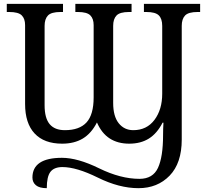

<svg xmlns="http://www.w3.org/2000/svg" viewBox="-20 -734 1094 994"><path d="M303.2 130.9Q260.3 130.9 241.2 155.5Q222.2 180.2 222.2 240.2Q184.1 240.2 166 225.1Q147.9 210 147.9 185.1Q147.9 134.3 186.3 108.6Q224.6 83 300.8 83Q382.3 83 493.4 137.5Q604.5 191.9 702.1 191.9Q771.5 191.9 797.9 135Q824.2 78.1 824.2 -34.2Q824.2 -50.8 824.7 -66.7Q825.2 -82.5 826.2 -99.1H821.8Q793 -43 750.7 -16.6Q708.5 9.8 648.9 9.8Q589.8 9.8 548.1 -17.1Q506.3 -43.9 481.9 -100.1Q453.1 -43.5 408.7 -16.8Q364.3 9.8 301.8 9.8Q208.5 9.8 159.2 -43Q109.9 -95.7 109.9 -195.8V-604Q109.9 -637.2 92.5 -654.5Q75.2 -671.9 27.8 -671.9H15.1V-713.9H306.2V-671.9H293Q245.6 -671.9 228.3 -653.8Q210.9 -635.7 210.9 -600.1V-189Q210.9 -122.6 237.1 -91.3Q263.2 -60.1 315.9 -60.1Q391.1 -60.1 428 -100.3Q464.8 -140.6 464.8 -230V-604Q464.8 -637.2 447.5 -654.5Q430.2 -671.9 382.8 -671.9H370.1V-713.9H661.1V-671.9H647.9Q600.6 -671.9 583.3 -653.8Q565.9 -635.7 565.9 -600.1V-201.2Q565.9 -131.8 594.7 -95.9Q623.5 -60.1 669.9 -60.1Q739.7 -60.1 779.8 -113.5Q819.8 -167 819.8 -249V-600.1Q819.8 -636.7 802.2 -654.3Q784.7 -671.9 737.8 -671.9H725.1V-713.9H1016.1V-671.9H1002.9Q955.6 -671.9 938.2 -653.8Q920.9 -635.7 920.9 -600.1V-11.2Q920.9 110.4 858.2 175.3Q795.4 240.2 696.8 240.2Q597.2 240.2 486.6 185.5Q376 130.9 303.2 130.9Z"/></svg>

Font: Noto Serif
Style: Regular
Weight: 400
Designer: Monotype Design team
Foundry: Monotype Imaging Inc.
Version: Version 1.02